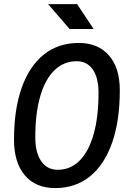

<svg xmlns="http://www.w3.org/2000/svg" viewBox="-20 -914 626 943"><path d="M250.5 9.8Q155.3 9.8 102.1 -53Q48.8 -115.7 48.8 -227.5Q48.8 -377 86.7 -483.4Q124.5 -589.8 195.8 -646.5Q267.1 -703.1 367.2 -703.1Q461.9 -703.1 515.1 -641.8Q568.4 -580.6 568.4 -471.2Q568.4 -320.3 530.5 -212.6Q492.7 -105 421.6 -47.6Q350.6 9.8 250.5 9.8ZM263.2 -80.1Q326.2 -80.1 371.1 -125.2Q416 -170.4 439.9 -255.1Q463.9 -339.8 463.9 -459Q463.9 -531.7 435.8 -572.5Q407.7 -613.3 356.9 -613.3Q293 -613.3 247.3 -568.8Q201.7 -524.4 177.5 -440.9Q153.3 -357.4 153.3 -239.7Q153.3 -164.6 182.4 -122.3Q211.4 -80.1 263.2 -80.1ZM321.8 -771.5 216.3 -893.6H358.9L439.9 -771.5Z"/></svg>

Font: Cascadia Code
Style: Italic
Weight: 400
Italic angle: -10°
Designer: Aaron Bell
Foundry: Saja Typeworks
Version: Version 2407.024